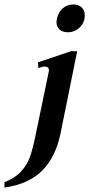

<svg xmlns="http://www.w3.org/2000/svg" viewBox="-63 -705 401 863"><path d="M191 -606Q191 -612 193 -622Q199 -650 219 -667.5Q239 -685 267 -685Q290 -685 304 -671.5Q318 -658 318 -636Q318 -604 295.5 -582Q273 -560 242 -560Q218 -560 204.5 -572.5Q191 -585 191 -606ZM-43 114Q4 96 31.5 66Q59 36 72 -1Q85 -38 97 -98L156 -382L157 -388Q157 -406 137 -406Q130 -406 109 -399L108 -425L257 -475H284L209 -105Q187 2 126 62.5Q65 123 -43 138Z"/></svg>

Font: Taviraj Medium
Style: Italic
Weight: 500
Italic angle: -12°
Designer: Katatrad Team
Foundry: CadsonDemak
Version: Version 1.001